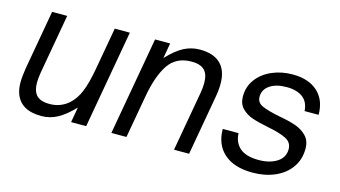

<svg xmlns="http://www.w3.org/2000/svg" viewBox="-69 -799 1850 1045"><g transform="rotate(15 855.5 -276.5)"><path d="M60 -77Q51 -103 51 -139Q51 -170 59 -220L118 -553H203L144 -220Q138 -186 138 -160Q138 -119 154 -96Q176 -65 234 -65Q296 -65 342 -106Q374 -135 394 -183.5Q414 -232 429 -317L471 -553H556L458 0H373L388 -86Q339 -35 297 -12.5Q255 10 207 10Q90 10 60 -77Z M600 0 698 -553H783L768 -467Q818 -520 860 -541.5Q902 -563 949 -563Q1026 -563 1065.5 -524.5Q1105 -486 1105 -412Q1105 -375 1097 -333L1038 0H953L1012 -333Q1018 -366 1018 -392Q1018 -442 995 -465Q972 -488 922 -488Q835 -488 791.5 -422.5Q748 -357 727 -236L685 0Z M1180 -178H1269Q1271 -125 1306 -95Q1341 -65 1412 -65Q1474 -65 1514.5 -91Q1555 -117 1555 -164Q1555 -202 1519.5 -220Q1484 -238 1416 -251Q1360 -262 1324.5 -274Q1289 -286 1264.5 -311Q1240 -336 1240 -378Q1240 -433 1271.5 -475Q1303 -517 1356 -540Q1409 -563 1472 -563Q1562 -563 1613 -516.5Q1664 -470 1664 -387H1585Q1582 -438 1548.5 -463Q1515 -488 1458 -488Q1399 -488 1363.5 -464Q1328 -440 1328 -399Q1328 -366 1360.5 -351.5Q1393 -337 1458 -324Q1515 -314 1553 -301Q1591 -288 1617 -261.5Q1643 -235 1643 -190Q1643 -129 1610.5 -83.5Q1578 -38 1522 -14Q1466 10 1397 10Q1293 10 1236.5 -40Q1180 -90 1180 -178Z"/></g></svg>

Font: Open Sauce One
Style: Italic
Weight: 400
Italic angle: -10°
Designer: Alfredo Marco Pradil
Foundry: Creative Sauce Fz LLC
Version: Version 1.477